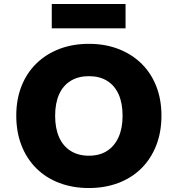

<svg xmlns="http://www.w3.org/2000/svg" viewBox="-20 -937 896 968"><path d="M428 11Q347 11 279.5 -14.5Q212 -40 163.5 -88Q115 -136 88.5 -203.5Q62 -271 62 -354Q62 -436 88.5 -503Q115 -570 164 -617.5Q213 -665 280 -690.5Q347 -716 428 -716Q509 -716 576 -690.5Q643 -665 692 -617.5Q741 -570 767.5 -503Q794 -436 794 -354Q794 -271 767.5 -203.5Q741 -136 692.5 -88Q644 -40 576.5 -14.5Q509 11 428 11ZM428 -152Q482 -152 519.5 -176Q557 -200 577.5 -245Q598 -290 598 -353Q598 -417 578 -461.5Q558 -506 520 -529.5Q482 -553 428 -553Q375 -553 336.5 -529.5Q298 -506 278 -461.5Q258 -417 258 -353Q258 -290 278 -245Q298 -200 336.5 -176Q375 -152 428 -152ZM241 -794V-917H613V-794Z"/></svg>

Font: Nunito Sans 7pt Black
Style: Regular
Weight: 900
Designer: Vernon Adams
Foundry: Vernon Adams
Version: Version 3.101;gftools[0.9.27]